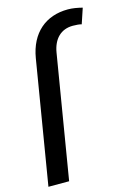

<svg xmlns="http://www.w3.org/2000/svg" viewBox="-148 -820 598 878"><g transform="rotate(-15 151.0 -380.5)"><path d="M66.8 0 163.4 -583.1C173.7 -645.6 210.2 -682.5 267 -682.5C284.1 -682.5 298.3 -681.1 308.2 -678.3L332.4 -750.7C309.7 -756.4 286.9 -760.7 264.2 -760.7C159.1 -760.7 84.5 -698.2 65.3 -583.1L-31.2 0Z"/></g></svg>

Font: Magic Ui Pro
Style: Italic
Weight: 400
Italic angle: -9.39999°
Designer: Stefan Endress, Andreas Faust
Version: Version 1.000;FEAKit 1.0